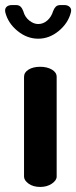

<svg xmlns="http://www.w3.org/2000/svg" viewBox="-45 -739 301 759"><path d="M114 0Q86 0 68 -13Q50 -26 50 -41V-435Q50 -453 68 -464Q86 -475 114 -475Q141 -475 160 -464Q179 -453 179 -435V-41Q179 -26 160 -13Q141 0 114 0ZM106 -586Q62 -586 24.5 -616.5Q-13 -647 -24 -690Q-27 -704 -19.5 -711.5Q-12 -719 2 -719H18Q30 -719 36.5 -712.5Q43 -706 47 -695Q53 -672 70.5 -658Q88 -644 106 -644Q126 -644 142 -658Q158 -672 165 -695Q169 -706 175.5 -712.5Q182 -719 194 -719H210Q223 -719 231 -711Q239 -703 235 -689Q224 -647 187 -616.5Q150 -586 106 -586Z"/></svg>

Font: Dosis
Style: Bold
Weight: 700
Designer: EdgarTolentino, PabloImpallari, IginoMarini
Foundry: EdgarTolentino, PabloImpallari, IginoMarini
Version: Version 3.001; ttfautohint (v1.8.2)